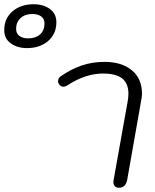

<svg xmlns="http://www.w3.org/2000/svg" viewBox="-197 -876 730 906"><path d="M-177 -734Q-177 -789 -138 -822.5Q-99 -856 -38 -856Q7 -856 38 -834Q69 -812 69 -771Q69 -716 30 -682.5Q-9 -649 -70 -649Q-114 -649 -145.5 -671Q-177 -693 -177 -734ZM13 -765Q13 -787 -2.5 -798.5Q-18 -810 -44 -810Q-79 -810 -100 -790.5Q-121 -771 -121 -740Q-121 -718 -105.5 -706.5Q-90 -695 -64 -695Q-29 -695 -8 -713.5Q13 -732 13 -765ZM338 -18 339 -26 405 -395Q409 -414 409 -434Q409 -482 380 -505.5Q351 -529 289 -529Q207 -529 122 -474Q112 -467 102 -467Q92 -467 84.5 -475Q77 -483 77 -492Q77 -508 91 -517Q137 -549 187 -566.5Q237 -584 297 -584Q377 -584 425 -544.5Q473 -505 473 -434Q473 -424 471 -412Q469 -400 468 -395L403 -26Q395 10 364 10Q351 10 344.5 2Q338 -6 338 -18Z"/></svg>

Font: Kodchasan Light
Style: Italic
Weight: 300
Italic angle: -10°
Version: Version 1.000; ttfautohint (v1.6)